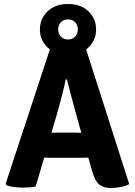

<svg xmlns="http://www.w3.org/2000/svg" viewBox="-20 -936 678 965"><path d="M231.5 -690.5H412L629.5 -10.5Q613 -1 586.8 4Q560.5 9 538 9Q500 9 478.5 -8.8Q457 -26.5 442.5 -78L371 -331.5Q359.5 -373.5 344.2 -430.5Q329 -487.5 316 -537H310Q305 -509.5 296.5 -475.5Q288 -441.5 278.8 -407.8Q269.5 -374 261.5 -346.5L159.5 1Q144.5 4.5 127.5 5.8Q110.5 7 91.5 7Q73.5 7 50.8 4Q28 1 14.5 -4L8.5 -12.5ZM241.5 -143Q234.5 -143 225.2 -143.2Q216 -143.5 207 -143.8Q198 -144 190.5 -144H106.5L155 -268.5H229Q236 -268.5 245 -268.8Q254 -269 263 -269.2Q272 -269.5 279 -269.5H352Q359.5 -269.5 368.2 -269.2Q377 -269 386.2 -268.8Q395.5 -268.5 402.5 -268.5H479L519.5 -144H435Q428 -144 418.8 -143.8Q409.5 -143.5 400.2 -143.2Q391 -143 384 -143ZM180.5 -788Q180.5 -841.5 219 -878.8Q257.5 -916 322 -916Q386.5 -916 424.8 -878.8Q463 -841.5 463 -788Q463 -735 424.8 -697.5Q386.5 -660 322 -660Q257.5 -660 219 -697.5Q180.5 -735 180.5 -788ZM272.5 -788Q272.5 -766.5 286 -752Q299.5 -737.5 322 -737.5Q344.5 -737.5 357.8 -752Q371 -766.5 371 -788Q371 -809.5 357.8 -824Q344.5 -838.5 322 -838.5Q299.5 -838.5 286 -824Q272.5 -809.5 272.5 -788Z"/></svg>

Font: Signika
Style: Bold
Weight: 700
Designer: Anna Giedry
Foundry: Anna Giedry
Version: Version 2.001